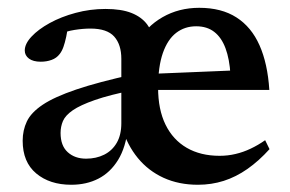

<svg xmlns="http://www.w3.org/2000/svg" viewBox="-20 -474 762 504"><path d="M217.5 -399Q198 -399 175.8 -395.5Q153.5 -392 134.5 -383.5L159.5 -412Q157 -393 153.8 -377.5Q150.5 -362 146.5 -350.8Q142.5 -339.5 136.5 -332Q128.5 -321.5 115.5 -316.8Q102.5 -312 87 -312Q67 -312 56 -320.2Q45 -328.5 45 -341.5Q45 -359 62.8 -378Q80.5 -397 110.5 -413.5Q140.5 -430 178.5 -440.2Q216.5 -450.5 257 -450.5Q298.5 -450.5 325 -440Q351.5 -429.5 366.2 -410Q381 -390.5 386.5 -362.5H341.5Q363.5 -404 406.5 -428.8Q449.5 -453.5 503 -453.5Q561.5 -453.5 600.8 -428.2Q640 -403 661.2 -355.2Q682.5 -307.5 687 -238H374.5V-280L628.5 -290.5L585 -278Q582.5 -319 572 -347.2Q561.5 -375.5 542.5 -390.2Q523.5 -405 495 -405Q465 -405 442.5 -387.8Q420 -370.5 407.5 -334.8Q395 -299 395 -244Q395 -186.5 414.5 -146.8Q434 -107 470.2 -86Q506.5 -65 556.5 -65Q578 -65 598.2 -69.8Q618.5 -74.5 638 -83.8Q657.5 -93 676 -106L687.5 -82.5Q659.5 -51.5 629.5 -30.5Q599.5 -9.5 567.2 0.8Q535 11 499.5 11Q449.5 11 409.5 -7.2Q369.5 -25.5 341.8 -59.2Q314 -93 300 -139.5H316Q310.5 -87.5 290 -54.2Q269.5 -21 238.2 -5Q207 11 167 11Q110.5 11 75 -18.8Q39.5 -48.5 39.5 -104.5Q39.5 -132 50.5 -155.2Q61.5 -178.5 92 -199Q122.5 -219.5 180 -239Q237.5 -258.5 330.5 -279L332.5 -238Q268 -225 229.2 -211.5Q190.5 -198 171 -184.5Q151.5 -171 145.2 -156.2Q139 -141.5 139 -125Q139 -91.5 157.8 -74.5Q176.5 -57.5 206 -57.5Q232.5 -57.5 253.5 -68Q274.5 -78.5 286.5 -99.2Q298.5 -120 298.5 -150.5V-319.5Q298.5 -357 279.8 -378Q261 -399 217.5 -399Z"/></svg>

Font: Newsreader 16pt 16pt Medium
Style: Regular
Weight: 500
Version: Version 1.003